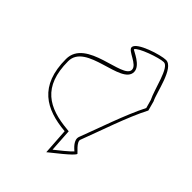

<svg xmlns="http://www.w3.org/2000/svg" viewBox="-89 -950 1241 1241"><g transform="rotate(-45 531.5 -330.0)"><path d="M704 -24 770 -42C821 -69 1016 -100 1016 -174C1016 -220 964 -390 917 -390C884 -390 863 -285 815 -285C729 -285 753 -636 563 -636C318 -636 243 -497 227 -312L47 -300C63 -282 162 -150 182 -150C185 -150 233 -212 260 -201C384 -153 582 -88 704 -24ZM706 -45C581 -109 388 -173 267 -220C228 -235 191 -188 179 -175C157 -195 113 -250 87 -283L245 -293L247 -310C263 -490 330 -616 563 -616C732 -616 694 -265 815 -265C874 -265 910 -365 918 -370C945 -360 996 -215 996 -174C996 -125 831 -95 763 -61Z"/></g></svg>

Font: CISF Camouflage Kit
Style: OuLn
Weight: 400
Designer: Robert Jablonski, Jasper
Foundry: Cannot Into Space Fonts
Version: Version 1.27